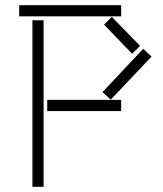

<svg xmlns="http://www.w3.org/2000/svg" viewBox="-20 -720 630 740"><path d="M54 -700V-657H447V-700ZM411 -655 381 -625 489 -513 520 -543ZM105 -642V0H148V-642ZM532 -532 375 -365 407 -336 564 -502ZM162 -335V-292H447V-335Z"/></svg>

Font: Anthony
Style: Regular
Weight: 400
Designer: Sun Young Oh
Foundry: Velvetyne Type Foundry
Version: Version 1.000;hotconv 1.0.109;makeotfexe 2.5.65596